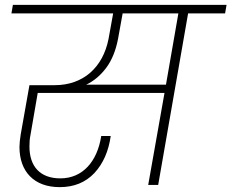

<svg xmlns="http://www.w3.org/2000/svg" viewBox="-20 -760 951 789"><path d="M27 -705H445L426 -600C403 -483 322 -410 205 -410H101L65 -207C62 -187 60 -170 60 -156C60 -55 120 9 225 9C284 9 331 -10 368 -49C404 -88 426 -138 435 -201H396C380 -97 320 -27 228 -27C144 -27 101 -77 101 -158C101 -175 102 -190 105 -204L135 -378H656L589 0H630L753 -705H905L911 -740H33ZM417 -482C440 -513 456 -553 465 -600L484 -705H713L662 -412H334C366 -427 394 -451 417 -482Z"/></svg>

Font: Momo Neue ExtLt
Style: Italic
Weight: 200
Italic angle: -10°
Designer: Ninad Kale (Devanagari), Jonny Pinhorn (Latin)
Foundry: Indian Type Foundry
Version: 4.004